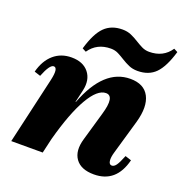

<svg xmlns="http://www.w3.org/2000/svg" viewBox="-135 -862 952 998"><g transform="rotate(20 341.0 -363.5)"><path d="M29 0 114 -370Q130 -441 104 -441Q82 -441 54 -370L20 -381Q37 -446 77.5 -481Q118 -516 176 -516Q240 -516 271.5 -476.5Q303 -437 289 -375L273 -306H275Q355 -516 501 -516Q577 -516 605 -462.5Q633 -409 607 -317L553 -130Q543 -97 546 -78Q549 -59 563 -59Q576 -59 587 -74.5Q598 -90 614 -130L648 -119Q614 16 491 16Q419 16 389 -26Q359 -68 380 -139L425 -295Q457 -403 407 -403Q360 -403 312 -320Q264 -237 222 -82L203 0ZM520 -567Q493 -567 471.5 -576.5Q450 -586 431 -598Q412 -610 393.5 -619.5Q375 -629 352 -629Q275 -629 234 -569L213 -580Q239 -669 276.5 -706Q314 -743 375 -743Q402 -743 423.5 -733.5Q445 -724 464 -712Q483 -700 502 -690.5Q521 -681 543 -681Q621 -681 661 -741L682 -730Q656 -642 619 -604.5Q582 -567 520 -567Z"/></g></svg>

Font: Platypi ExtraBold
Style: Italic
Weight: 800
Italic angle: -13°
Designer: David Sargent
Foundry: Bolt Cutter Type
Version: Version 1.200; ttfautohint (v1.8.4.7-5d5b)